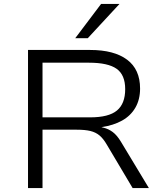

<svg xmlns="http://www.w3.org/2000/svg" viewBox="-20 -960 837 980"><path d="M123 0V-705H440Q562 -705 628.5 -655.5Q695 -606 695 -508Q695 -452 671 -410.5Q647 -369 603 -344.5Q559 -320 498 -311L501 -310L509 -308Q534 -302 555.5 -286Q577 -270 597 -237L740 0H657L525 -222Q507 -253 487.5 -269Q468 -285 441 -291.5Q414 -298 372 -298H197V0ZM197 -361H440Q535 -361 577 -396Q619 -431 619 -505Q619 -578 575 -609Q531 -640 434 -640H197ZM364 -765 496 -940H590L428 -765Z"/></svg>

Font: Nunito Sans 7pt SemiExpanded Light
Style: Regular
Weight: 300
Width: 6
Designer: Vernon Adams
Foundry: Vernon Adams
Version: Version 3.101;gftools[0.9.27]